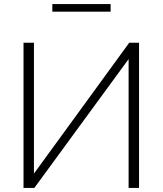

<svg xmlns="http://www.w3.org/2000/svg" viewBox="-20 -919 795 939"><path d="M236 -862V-899H521V-862ZM95 0V-710H146V-70L612 -710H660V0H609V-630L148 0Z"/></svg>

Font: Raleway-v4020 Light
Style: Regular
Weight: 300
Designer: Matt McInerney, Pablo Impallari, Rodrigo Fuenzalida
Foundry: Matt McInerney, Pablo Impallari, Rodrigo Fuenzalida
Version: Version 4.020;PS 004.020;hotconv 1.0.88;makeotf.lib2.5.64775